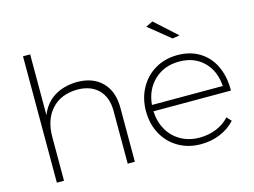

<svg xmlns="http://www.w3.org/2000/svg" viewBox="-100 -916 1442 1089"><g transform="rotate(-15 621.5 -371.0)"><path d="M567 -318V0H525V-310Q525 -390 480 -435Q435 -480 355 -480Q259 -478 205 -418Q151 -358 151 -255V0H109V-742H151V-385Q177 -451 231.5 -485.5Q286 -520 365 -522Q460 -522 513.5 -467.5Q567 -413 567 -318Z M1198 -249H743Q746 -186 774 -138Q802 -90 850 -63.5Q898 -37 958 -37Q1011 -37 1056.5 -55.5Q1102 -74 1134 -109L1158 -82Q1121 -42 1069 -20.5Q1017 1 956 1Q883 1 825 -32.5Q767 -66 734.5 -125.5Q702 -185 702 -260Q702 -335 735 -395Q768 -455 825.5 -488.5Q883 -522 956 -522Q1031 -522 1086.5 -487.5Q1142 -453 1170.5 -391Q1199 -329 1198 -249ZM1160 -286Q1154 -376 1099 -430Q1044 -484 956 -484Q868 -484 810 -429.5Q752 -375 744 -286ZM869 -743 997 -627 955 -620 828 -723Z"/></g></svg>

Font: Gontserrat ExtraLight
Style: Regular
Weight: 275
Designer: Julieta Ulanovsky
Foundry: Julieta Ulanovsky
Version: Version 6.001